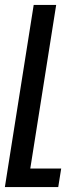

<svg xmlns="http://www.w3.org/2000/svg" viewBox="-23 -548 312 771"><path d="M222.7 128.9 210.9 203.1H-3.4L8.3 128.9L112.3 -528.3H202.6L98.6 128.9Z"/></svg>

Font: Mardoto
Style: Italic
Weight: 400
Italic angle: -12°
Designer: Christian Robertson, Vahan Hovhannisyan
Foundry: Google
Version: Version 1.000